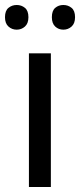

<svg xmlns="http://www.w3.org/2000/svg" viewBox="-31 -750 321 770"><path d="M173 0H85V-536H173ZM-11 -681Q-11 -707 3 -718.5Q17 -730 36 -730Q55 -730 69 -718.5Q83 -707 83 -681Q83 -656 69 -643.5Q55 -631 36 -631Q17 -631 3 -643.5Q-11 -656 -11 -681ZM177 -681Q177 -707 190.5 -718.5Q204 -730 223 -730Q242 -730 256 -718.5Q270 -707 270 -681Q270 -656 256 -643.5Q242 -631 223 -631Q204 -631 190.5 -643.5Q177 -656 177 -681Z"/></svg>

Font: Noto Sans Nabataean
Style: Regular
Weight: 400
Designer: Monotype Design Team
Foundry: Monotype Imaging Inc.
Version: Version 2.001; ttfautohint (v1.8.4.7-5d5b)